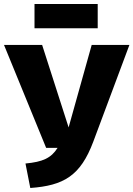

<svg xmlns="http://www.w3.org/2000/svg" viewBox="-36 -919 665 957"><path d="M451 -778V-899H136V-778ZM609 -695H421L306 -284L174 -695H-16L194 -182H251C219 -131 177 -112 91 -104L115 18C281 6 365 -42 429 -213Z"/></svg>

Font: Fira Sans ExtraBold
Style: Regular
Weight: 800
Designer: bBox Type GmbH & Carrois Corporate GbR & Edenspiekermann AG
Foundry: bBox Type GmbH & Carrois Corporate GbR & Edenspiekermann AG
Version: Version 4.300;PS 004.300;hotconv 1.0.88;makeotf.lib2.5.64775